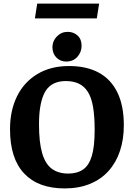

<svg xmlns="http://www.w3.org/2000/svg" viewBox="-20 -1035 747 1073"><path d="M341 18Q194 18 115 -65.5Q36 -149 36 -313Q36 -417 75 -496.5Q114 -576 188.5 -621Q263 -666 366 -666Q464 -666 532 -629Q600 -592 636 -518.5Q672 -445 672 -335Q672 -256 650.5 -191.5Q629 -127 587 -80Q545 -33 483 -7.5Q421 18 341 18ZM361 -65Q411 -65 444 -87.5Q477 -110 493 -163Q509 -216 509 -309Q509 -385 500 -437.5Q491 -490 471 -521.5Q451 -553 420.5 -567.5Q390 -582 348 -582Q319 -582 295 -574Q271 -566 253 -549Q235 -532 223 -503.5Q211 -475 204.5 -435Q198 -395 198 -340Q198 -240 215.5 -179.5Q233 -119 269.5 -92Q306 -65 361 -65ZM350 -691Q317 -691 295 -713.5Q273 -736 273 -771Q273 -806 298 -831.5Q323 -857 358 -857Q391 -857 413.5 -836.5Q436 -816 436 -779Q436 -744 412.5 -717.5Q389 -691 350 -691ZM175 -932 188 -1015H534L521 -932Z"/></svg>

Font: Faustina
Style: Bold
Weight: 700
Designer: Alfonso Garcia
Foundry: http://www.omnibus-type.com
Version: Version 1.200